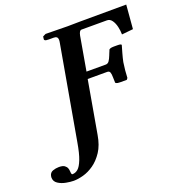

<svg xmlns="http://www.w3.org/2000/svg" viewBox="-243 -774 1034 1096"><g transform="rotate(-20 274.5 -225.5)"><path d="M113 -4 213 -571Q214 -576 214.5 -580.5Q215 -585 215 -589Q215 -611 191 -611H161Q142 -611 137.5 -615Q133 -619 134 -622L136 -638L154 -647L287 -645Q305 -645 323 -645.5Q341 -646 360 -646L644 -647L632 -502L563 -495Q563 -517 557.5 -541.5Q552 -566 540 -583Q528 -600 510 -600H355Q342 -600 336 -571L300 -365H417Q430 -365 438 -376.5Q446 -388 453 -406Q456 -414 459 -421Q462 -428 465 -435H464Q468 -446 495 -446H517Q543 -446 541 -438Q536 -421 528.5 -394.5Q521 -368 516 -344Q512 -318 510 -296Q508 -274 507 -251L500 -242H459Q443 -242 437 -245.5Q431 -249 431 -252H432L431 -283Q431 -303 427 -313Q423 -323 410 -323H292L236 -4Q226 56 200.5 94.5Q175 133 143 155.5Q111 178 78 187Q45 196 19 196Q0 196 -27 191Q-54 186 -74.5 172.5Q-95 159 -95 135Q-95 129 -94 126Q-90 106 -72 99.5Q-54 93 -35 93Q-11 93 -0.5 101Q10 109 13.5 118.5Q17 128 17 135Q17 142 18.5 150Q20 158 25 158Q43 158 58.5 145Q74 132 88 96.5Q102 61 113 -4Z"/></g></svg>

Font: Libertinus Serif SemiBold
Style: Italic
Weight: 600
Italic angle: -11.5°
Designer: Philipp H. Poll, Khaled Hosny
Foundry: Caleb Maclennan
Version: Version 7.051;RELEASE